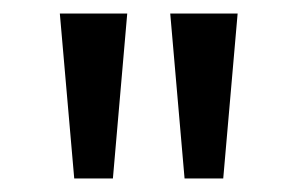

<svg xmlns="http://www.w3.org/2000/svg" viewBox="-20 -734 440 284"><path d="M253 -470 231.8 -714H331.5L310.2 -470ZM89.8 -470 68.5 -714H168.2L147 -470Z"/></svg>

Font: Marine Company Thin
Style: Regular
Weight: 100
Designer: Rodrigo Fuenzalida
Foundry: fragTYPE
Version: Version 1.000